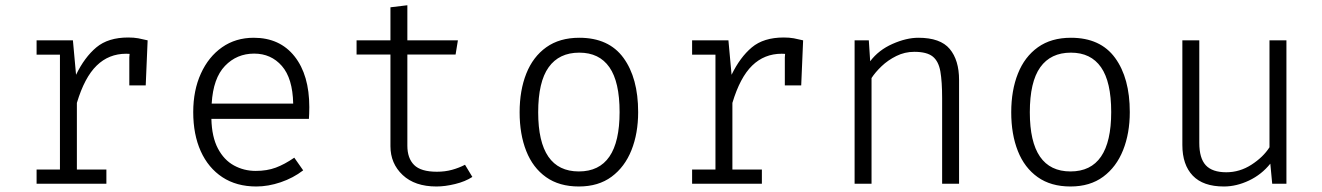

<svg xmlns="http://www.w3.org/2000/svg" viewBox="-20 -690 4963 721"><path d="M117.4 0V-53.3H205.1V-484.6H117.4V-538.5H253.8L265.6 -409.2Q297.4 -474.9 341.8 -512.1Q386.2 -549.2 461.5 -549.2Q482.6 -549.2 499.2 -546.2Q515.9 -543.1 534.4 -538.5L527.2 -369.2H465.6V-474.4L466.7 -487.7Q460.5 -488.2 453.8 -488.2Q388.7 -488.2 343.1 -443.8Q297.4 -399.5 268.7 -303.6V-53.3H379.5V0Z M773.8 -243.6Q775.4 -175.9 798.2 -132.6Q821 -89.2 858.5 -68.7Q895.9 -48.2 940 -48.2Q982.6 -48.2 1015.6 -60.5Q1048.7 -72.8 1085.1 -97.9L1118.5 -50.3Q1081 -21.5 1034.1 -5.6Q987.2 10.3 942.6 10.3Q868.2 10.3 815.1 -24.6Q762.1 -59.5 733.8 -122.3Q705.6 -185.1 705.6 -268.7Q705.6 -350.8 734.4 -413.8Q763.1 -476.9 814.1 -512.6Q865.1 -548.2 932.8 -548.2Q1030.8 -548.2 1086.2 -478.2Q1141.5 -408.2 1141.5 -287.7Q1141.5 -273.8 1141 -262.8Q1140.5 -251.8 1140 -243.6ZM934.4 -488.7Q869.2 -488.7 824.9 -442.6Q780.5 -396.4 774.9 -301H1081Q1079 -395.9 1038.5 -442.3Q997.9 -488.7 934.4 -488.7Z M1753.8 -25.6Q1727.2 -8.2 1689.2 1Q1651.3 10.3 1619 10.3Q1537.9 10.3 1492.1 -32.8Q1446.2 -75.9 1446.2 -141V-485.1H1319V-538.5H1446.2V-662.6L1509.7 -670.3V-538.5H1699.5L1690.8 -485.1H1509.7V-142.6Q1509.7 -95.9 1535.1 -70.5Q1560.5 -45.1 1620.5 -45.1Q1651.3 -45.1 1677.4 -52.3Q1703.6 -59.5 1726.2 -71.3Z M2155.4 -548.2Q2266.2 -548.2 2321.3 -472.6Q2376.4 -396.9 2376.4 -269.2Q2376.4 -189.2 2351.3 -126.2Q2326.2 -63.1 2276.7 -26.4Q2227.2 10.3 2153.8 10.3Q2080 10.3 2030.5 -24.9Q1981 -60 1956.2 -122.8Q1931.3 -185.6 1931.3 -268.2Q1931.3 -350.8 1956.4 -413.8Q1981.5 -476.9 2031.5 -512.6Q2081.5 -548.2 2155.4 -548.2ZM2155.4 -492.3Q2079.5 -492.3 2040.3 -437.4Q2001 -382.6 2001 -268.2Q2001 -46.2 2153.8 -46.2Q2306.7 -46.2 2306.7 -269.2Q2306.7 -382.6 2268.5 -437.4Q2230.3 -492.3 2155.4 -492.3Z M2579 0V-53.3H2666.7V-484.6H2579V-538.5H2715.4L2727.2 -409.2Q2759 -474.9 2803.3 -512.1Q2847.7 -549.2 2923.1 -549.2Q2944.1 -549.2 2960.8 -546.2Q2977.4 -543.1 2995.9 -538.5L2988.7 -369.2H2927.2V-474.4L2928.2 -487.7Q2922.1 -488.2 2915.4 -488.2Q2850.3 -488.2 2804.6 -443.8Q2759 -399.5 2730.3 -303.6V-53.3H2841V0Z M3189.2 0V-538.5H3242.6L3247.7 -460Q3279.5 -502.1 3331.5 -525.1Q3383.6 -548.2 3428.7 -548.2Q3511.3 -548.2 3546.4 -506.2Q3581.5 -464.1 3581.5 -389.7V0H3517.9V-321.5Q3517.9 -383.1 3511.3 -421.5Q3504.6 -460 3482.6 -477.7Q3460.5 -495.4 3413.3 -495.4Q3377.4 -495.4 3345.9 -479.7Q3314.4 -464.1 3290.5 -441.3Q3266.7 -418.5 3252.8 -396.9V0Z M4001.5 -548.2Q4112.3 -548.2 4167.4 -472.6Q4222.6 -396.9 4222.6 -269.2Q4222.6 -189.2 4197.4 -126.2Q4172.3 -63.1 4122.8 -26.4Q4073.3 10.3 4000 10.3Q3926.2 10.3 3876.7 -24.9Q3827.2 -60 3802.3 -122.8Q3777.4 -185.6 3777.4 -268.2Q3777.4 -350.8 3802.6 -413.8Q3827.7 -476.9 3877.7 -512.6Q3927.7 -548.2 4001.5 -548.2ZM4001.5 -492.3Q3925.6 -492.3 3886.4 -437.4Q3847.2 -382.6 3847.2 -268.2Q3847.2 -46.2 4000 -46.2Q4152.8 -46.2 4152.8 -269.2Q4152.8 -382.6 4114.6 -437.4Q4076.4 -492.3 4001.5 -492.3Z M4483.6 -538.5V-153.3Q4483.6 -95.9 4507.9 -69.5Q4532.3 -43.1 4585.1 -43.1Q4635.4 -43.1 4679.5 -71.5Q4723.6 -100 4747.2 -136.9V-538.5H4810.8V0H4757.4L4750.3 -75.4Q4717.4 -34.4 4670.3 -12.1Q4623.1 10.3 4575.9 10.3Q4497.9 10.3 4459 -30.5Q4420 -71.3 4420 -145.6V-538.5Z"/></svg>

Font: Fira Code Light
Style: Regular
Weight: 300
Monospace: yes
Designer: Carrois Corporate, Edenspiekermann AG, Nikita Prokopov
Foundry: Carrois Corporate, Edenspiekermann AG, Nikita Prokopov
Version: Version 6.000; ttfautohint (v1.8.2) -l 8 -r 50 -G 200 -x 14 